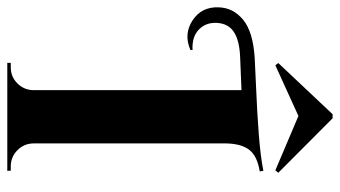

<svg xmlns="http://www.w3.org/2000/svg" viewBox="-272 -728 955 540"><g transform="rotate(90 206.0 -457.5)"><path d="M256.8 -915 112.8 -762.2 119.1 -753.9 261.7 -818.8 414.6 -753.9 421.4 -762.2 268.1 -915ZM338.9 -616.2V-72.8Q339.4 -46.9 358.2 -28.3Q377 -9.8 403.3 -9.8H415.5L416 0H112.3V-9.8H125Q151.4 -9.8 169.9 -28.3Q188.5 -46.9 189 -72.8V-658.7L94.2 -654.8Q49.8 -652.8 26.1 -637.7Q2.4 -622.6 0 -591.3Q-2.4 -559.6 18.1 -539.3Q38.6 -519 76.2 -521V-515.1Q31.7 -495.6 -7.1 -521Q-45.9 -546.4 -43.9 -594.7Q-42.5 -635.7 -9 -663.3Q24.4 -690.9 97.2 -695.8Q109.9 -696.8 180.7 -699.7Q251.5 -702.6 312.5 -707.3Q373.5 -711.9 416 -720.2L417.5 -710Q374.5 -703.1 357.2 -680.9Q339.8 -658.7 338.9 -616.2Z"/></g></svg>

Font: Cinzel Decorative Bold
Style: Regular
Weight: 700
Designer: Natanael Gama
Version: Version 1.001;PS 001.001;hotconv 1.0.56;makeotf.lib2.0.21325